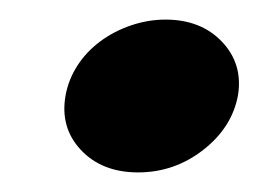

<svg xmlns="http://www.w3.org/2000/svg" viewBox="-20 -165 285 196"><path d="M47 -68Q50 -84 59 -98Q68 -112 82 -122.5Q96 -133 113.5 -139Q131 -145 149 -145Q185 -145 206.5 -122.5Q228 -100 223 -68Q217 -35 187.5 -12Q158 11 121 11Q84 11 62.5 -12Q41 -35 47 -68Z"/></svg>

Font: LT Museum
Style: Bold Italic
Weight: 700
Designer: Daniel Lyons
Foundry: LyonsType
Version: Version 1.011